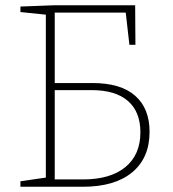

<svg xmlns="http://www.w3.org/2000/svg" viewBox="-20 -713 662 733"><path d="M58 0V-21L155 -35V-657L58 -667V-688L189 -693H496L497 -542H474L460 -665H189V-396H333Q441 -396 496 -347.5Q551 -299 551 -210Q551 -110 484.5 -55Q418 0 296 0ZM329 -369H189V-28H297Q401 -28 458.5 -75Q516 -122 516 -208Q516 -286 468.5 -327.5Q421 -369 329 -369Z"/></svg>

Font: Bitter ExtraLight
Style: Regular
Weight: 200
Designer: Sol Matas, and Bitter project Authors
Foundry: Sol Matas
Version: Version 2.001